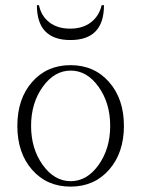

<svg xmlns="http://www.w3.org/2000/svg" viewBox="-20 -692 533 724"><path d="M119.1 -672.4H127Q135.3 -631.8 166 -607.9Q196.8 -584 244.6 -584Q292 -584 323 -607.9Q354 -631.8 363.3 -672.4H372.1Q372.1 -541 245.6 -541Q119.1 -541 119.1 -672.4ZM391.4 -52Q335.4 11.7 246.1 11.7Q156.7 11.7 101.1 -51.8Q45.4 -115.2 45.4 -217.3Q45.4 -319.3 101.1 -382.8Q156.7 -446.3 246.1 -446.3Q335.4 -446.3 391.4 -382.6Q447.3 -318.8 447.3 -217.3Q447.3 -115.7 391.4 -52ZM141.1 -70.1Q185.1 -8.8 246.6 -8.8Q308.1 -8.8 351.8 -70.1Q395.5 -131.3 395.5 -217.3Q395.5 -303.2 351.8 -364.5Q308.1 -425.8 246.6 -425.8Q185.1 -425.8 141.1 -364.5Q97.2 -303.2 97.2 -217.3Q97.2 -131.3 141.1 -70.1Z"/></svg>

Font: Elstob ExtraLight
Style: Regular
Weight: 200
Designer: Peter S. Baker
Version: Version 1.015